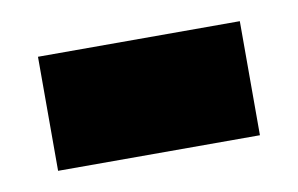

<svg xmlns="http://www.w3.org/2000/svg" viewBox="-34 -394 391 252"><g transform="rotate(-10 161.5 -268.0)"><path d="M27 -192V-344H296V-192Z"/></g></svg>

Font: Noto Sans Lao UI Cond Blk
Style: Regular
Weight: 900
Width: 3
Designer: Monotype Design Team
Foundry: Monotype Imaging Inc.
Version: Version 2.000; ttfautohint (v1.8.4.7-5d5b)